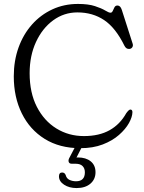

<svg xmlns="http://www.w3.org/2000/svg" viewBox="-20 -735 730 975"><path d="M652.5 -165Q652 -141 634.8 -110Q617.5 -79 584.2 -49.8Q551 -20.5 501.8 -1.5Q452.5 17.5 387.5 17.5Q283 17.5 207.2 -29.5Q131.5 -76.5 90.8 -159Q50 -241.5 50 -347.5Q50 -426.5 74.2 -493.8Q98.5 -561 142.5 -610.5Q186.5 -660 246 -687.5Q305.5 -715 376 -715Q428.5 -715 462 -704Q495.5 -693 514 -681.8Q532.5 -670.5 541 -670.5Q548.5 -670.5 552.5 -679.5Q556.5 -688.5 561.2 -697.8Q566 -707 576.5 -707Q591.5 -707 598.5 -685L653.5 -513.5Q657 -503 651.8 -495Q646.5 -487 636.5 -486.5Q620.5 -485 611.5 -503.5Q567 -594 508.8 -633Q450.5 -672 373 -672Q305 -672 250 -631.8Q195 -591.5 162.8 -521.8Q130.5 -452 130.5 -363Q130.5 -264 167.2 -192.5Q204 -121 266.5 -82.5Q329 -44 406 -44Q483.5 -44 536.5 -73.8Q589.5 -103.5 621 -160Q627.5 -169 633 -174.2Q638.5 -179.5 644 -178.5Q652.5 -177 652.5 -165ZM371.5 -8.5H406L368.5 65Q371.5 64.5 375.5 64.5Q416 64.5 440.5 84.2Q465 104 465 139.5Q465 175.5 439 197.8Q413 220 369 220Q331.5 220 305.5 203Q279.5 186 279.5 160.5Q279.5 141 295.5 141Q308.5 141 313.5 154Q318 171.5 333 178.5Q348 185.5 366 185.5Q411 185.5 411 140Q411 120 399.2 108.2Q387.5 96.5 364 96.5H345Q332.5 96.5 329.2 88Q326 79.5 331 69Z"/></svg>

Font: Fraunces 9pt S100 Light
Style: Regular
Weight: 300
Version: Version 1.000; ttfautohint (v1.8.3)